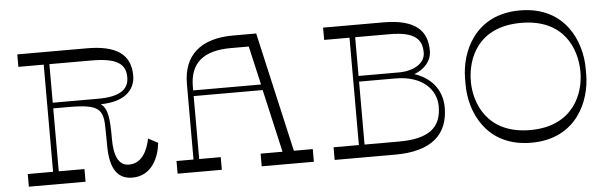

<svg xmlns="http://www.w3.org/2000/svg" viewBox="-46 -856 3201 1012"><g transform="rotate(-5 1554.0 -350.0)"><path d="M718 -198C706 -139 677 -70 606 -70C550 -70 528 -125 528 -214C528 -315 524 -371 486 -400C606 -401 669 -455 669 -536C669 -649 592 -700 438 -700H70V-634H204V-67H70V0H370V-67H234V-400H314C480 -400 499 -373 499 -263L500 -179C500 -56 541 0 618 0C724 0 762 -100 769 -171ZM234 -430V-634H454C591 -634 637 -601 637 -529C637 -466 590 -430 475 -430Z M1478 -67 1334 -700H1211C1041 -700 947 -619 947 -467V-67H857V0H1091V-67H977V-400H1342L1418 -67H1302V0H1578V-67ZM977 -430V-450C977 -575 1049 -635 1194 -635H1289L1336 -430Z M2290 -227C2289 -327 2225 -388 2146 -414C2202 -435 2238 -477 2238 -530C2238 -634 2179 -700 2006 -700H1688V-635H1822V-67H1688V0H2009C2198 0 2291 -80 2290 -227ZM2034 -635C2168 -635 2205 -593 2205 -523C2205 -464 2141 -430 2065 -430H1852V-635ZM2034 -67H1852V-400H2044C2191 -400 2258 -319 2259 -236C2260 -120 2191 -67 2034 -67Z M3048 -366C3048 -506 2969 -700 2729 -700C2489 -700 2410 -506 2410 -366V-334C2410 -194 2489 0 2729 0C2969 0 3048 -194 3048 -334ZM2729 -67C2502 -67 2439 -234 2439 -349C2439 -472 2502 -634 2729 -634C2956 -634 3019 -472 3019 -349C3019 -234 2956 -67 2729 -67Z"/></g></svg>

Font: Space Cowgirl Light
Style: Regular
Weight: 300
Designer: Valery Marier
Foundry: Valery Marier
Version: Version 1.000;hotconv 1.0.109;makeotfexe 2.5.65596